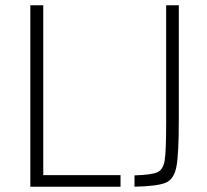

<svg xmlns="http://www.w3.org/2000/svg" viewBox="-20 -708 786 728"><path d="M95 0V-688H144V-44H437V0ZM610 -241V-688H658V-256Q658 -124 649 -76.5Q640 -29 609 -15.5Q578 -2 490 0V-43Q555 -45 577 -55Q599 -65 604.5 -100.5Q610 -136 610 -241Z"/></svg>

Font: Saira Semi Condensed ExtraLight
Style: Regular
Weight: 200
Width: 4
Designer: Hector Gatti with collaboration of the Omnibus-Type team
Foundry: Omnibus-Type
Version: Version 1.001; ttfautohint (v1.8)